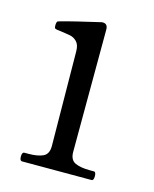

<svg xmlns="http://www.w3.org/2000/svg" viewBox="-82 -541 480 599"><g transform="rotate(15 158.5 -242.0)"><path d="M46 0Q38 0 38 -14Q38 -28 46 -28H59Q88 -28 105.5 -36Q123 -44 123 -70L120 -375Q120 -396 110.5 -406Q101 -416 88.5 -418.5Q76 -421 45 -425Q39 -426 37.5 -428Q36 -430 36 -437Q36 -442 37 -446Q38 -450 41 -451Q61 -457 98 -466Q135 -475 170 -483Q172 -484 177 -484Q193 -484 193 -465L192 -70Q192 -44 209.5 -36Q227 -28 257 -28H270Q277 -28 277 -14Q277 0 270 0Z"/></g></svg>

Font: Shippori Mincho B1
Style: Regular
Weight: 400
Designer: FONTDASU
Foundry: FONTDASU / Google Inc. / but / Adobe
Version: Version 3.110; ttfautohint (v1.8.3)